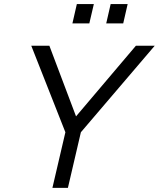

<svg xmlns="http://www.w3.org/2000/svg" viewBox="-20 -912 771 932"><path d="M234.4 0 297.4 -270 131.8 -689.9H219.7L349.1 -347.2L639.6 -689.9H731L372.6 -270L309.6 0ZM331.5 -798.3 353 -892.1H435.5L413.6 -798.3ZM495.6 -798.3 517.1 -892.1H599.6L578.1 -798.3Z"/></svg>

Font: Acari Sans
Style: Italic
Weight: 400
Italic angle: -13°
Designer: Alfredo Marco Pradil and Stefan Peev
Foundry: Hanken Design Co.
Version: Version 1.045;January 11, 2019;FontCreator 11.5.0.2425 64-bi